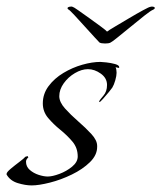

<svg xmlns="http://www.w3.org/2000/svg" viewBox="-64 -555 490 583"><path d="M32 8Q13 8 -10 1Q-33 -6 -44 -25V-27Q-44 -32 -31.5 -42.5Q-19 -53 -5 -63.5Q9 -74 13 -79L20 -81L22 -77Q15 -71 15 -64Q15 -49 26.5 -39Q38 -29 53.5 -24Q69 -19 81 -19Q95 -19 116.5 -27Q138 -35 155 -49Q172 -63 172 -80Q172 -106 156 -125Q140 -144 119 -161Q98 -178 82 -197Q66 -216 66 -241Q66 -270 83.5 -293.5Q101 -317 128.5 -333.5Q156 -350 186 -358.5Q216 -367 241 -367Q245 -367 259 -365.5Q273 -364 285.5 -360.5Q298 -357 298 -351Q298 -349 297 -349H295L287 -351Q290 -344 290 -334Q290 -325 286 -311Q282 -297 277 -289Q276 -287 267 -276Q258 -265 249 -255Q240 -245 238 -245L237 -247Q239 -252 250 -264.5Q261 -277 261 -297Q261 -318 242 -331.5Q223 -345 203 -345Q184 -345 163.5 -333Q143 -321 129.5 -302Q116 -283 116 -263Q116 -245 133.5 -225.5Q151 -206 173.5 -186.5Q196 -167 213.5 -148Q231 -129 231 -112V-109Q231 -84 209 -62.5Q187 -41 154 -25Q121 -9 87.5 -0.5Q54 8 32 8ZM254 -423Q243 -423 238 -426Q237 -427 223.5 -441.5Q210 -456 193 -475Q176 -494 161.5 -509.5Q147 -525 144 -526Q141 -528 141 -530Q141 -533 147 -534.5Q153 -536 157 -534Q159 -534 174 -523.5Q189 -513 208.5 -499Q228 -485 243.5 -473.5Q259 -462 261 -459Q266 -463 285.5 -474.5Q305 -486 328.5 -500Q352 -514 370.5 -524Q389 -534 392 -534Q394 -535 398 -535Q403 -535 405.5 -532.5Q408 -530 402 -526Q394 -523 374.5 -507.5Q355 -492 332.5 -473.5Q310 -455 292.5 -441Q275 -427 272 -426Q268 -423 254 -423Z"/></svg>

Font: Beau Rivage
Style: Regular
Weight: 400
Designer: Robert E. Leuschke
Foundry: Robert E. Leuschke
Version: Version 1.010; ttfautohint (v1.8.3)